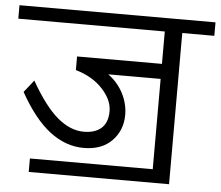

<svg xmlns="http://www.w3.org/2000/svg" viewBox="-66 -704 940 818"><g transform="rotate(5 404.0 -295.0)"><path d="M611.2 0V-386.2H387.3Q428.7 -355.9 451.5 -311.9Q474.2 -267.9 474.2 -220.4Q474.2 -154.2 430.7 -109.5Q387.3 -64.7 309.9 -64.7Q232.6 -64.7 164.3 -117Q96.1 -169.4 34.4 -280.1L75.8 -332.2Q136 -226.5 191.4 -180Q246.7 -133.5 304.3 -133.5Q352.9 -133.5 379.7 -157.7Q406.5 -182 406.5 -230.3Q406.5 -278.6 363.2 -325.1Q320 -371.6 248.2 -392.3V-450.5H611.2V-589H-15.2V-646.6H823.1V-589H686V57.6H85.9V0Z"/></g></svg>

Font: KhulaRegular
Style: Regular
Weight: 400
Designer: Erin McLaughlin, Steve Matteson
Version: Version 1.001;PS 1.0;hotconv 1.0.72;makeotf.lib2.5.5900; ttf